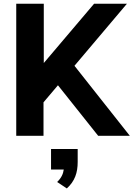

<svg xmlns="http://www.w3.org/2000/svg" viewBox="-20 -739 727 1045"><path d="M670.9 -718.8H492.2L218.3 -396V-718.8H68.4V0H216.8V-182.1L295.4 -274.9L514.2 0H686.5L385.3 -380.9ZM343.8 286.6C387.2 247.1 402.8 201.2 402.8 142.6V71.8H257.8V183.6H327.1C323.7 208 313.5 230 291 251.5Z"/></svg>

Font: Winston
Style: Bold
Weight: 700
Designer: Vernon Adams, Kim Jin-seong, David Berlow, Cristiano Sobral
Foundry: The Winston Project Authors
Version: Version 3.004